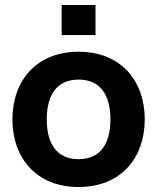

<svg xmlns="http://www.w3.org/2000/svg" viewBox="-20 -740 632 772"><path d="M296 12C466 12 562 -105 562 -260C562 -415 466 -532 296 -532C126 -532 30 -415 30 -260C30 -105 126 12 296 12ZM168 -260C168 -356 207 -420 296 -420C385 -420 424 -356 424 -260C424 -164 385 -100 296 -100C207 -100 168 -164 168 -260ZM228 -599H364V-720H228Z"/></svg>

Font: Aspekta 650
Style: Regular
Weight: 650
Designer: Ivo Dolenc
Version: Version 2.000